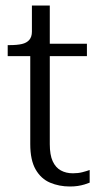

<svg xmlns="http://www.w3.org/2000/svg" viewBox="-20 -668 367 698"><path d="M8 -464V-504H15Q42 -504 59.5 -508Q77 -512 86.5 -523Q96 -534 96 -553L142 -509H296V-464ZM161 -144Q161 -105 171.5 -82Q182 -59 201 -48.5Q220 -38 245 -38Q264 -38 279.5 -42Q295 -46 306 -50V-4Q299 -1 287.5 2.5Q276 6 263 8Q250 10 234 10Q195 10 162 -4Q129 -18 109.5 -52Q90 -86 90 -144V-494L96 -501V-648H161Z"/></svg>

Font: Roboto Serif 28pt Condensed Light
Style: Regular
Weight: 300
Width: 3
Designer: Greg Gazdowicz
Foundry: Commercial Type
Version: Version 1.008